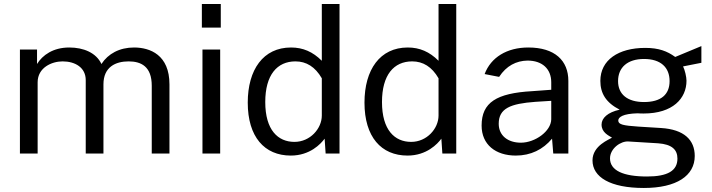

<svg xmlns="http://www.w3.org/2000/svg" viewBox="-20 -763 3540 954"><path d="M79 0H167V-354C167 -427 237 -458 291 -458C354 -458 406 -427 406 -365V0H494V-344C494 -430 554 -458 619 -458C682 -458 734 -432 734 -337V0H822V-344C822 -490 726 -527 646 -527C574 -527 517 -496 484 -445C458 -501 395 -527 324 -527C244 -527 191 -489 164 -445V-517H79Z M1077 -743H983V-626H1077ZM1074 -517H986V0H1074Z M1425 10C1520 10 1574 -48 1593 -74L1598 0H1667V-743H1579V-461C1534 -506 1485 -527 1426 -527C1288 -527 1211 -417 1211 -253C1211 -83 1294 10 1425 10ZM1443 -58C1361 -58 1298 -117 1298 -256C1298 -391 1357 -458 1448 -458C1502 -458 1546 -431 1579 -374V-189C1579 -124 1521 -58 1443 -58Z M2005 10C2100 10 2154 -48 2173 -74L2178 0H2247V-743H2159V-461C2114 -506 2065 -527 2006 -527C1868 -527 1791 -417 1791 -253C1791 -83 1874 10 2005 10ZM2023 -58C1941 -58 1878 -117 1878 -256C1878 -391 1937 -458 2028 -458C2082 -458 2126 -431 2159 -374V-189C2159 -124 2101 -58 2023 -58Z M2543 10C2617 10 2678 -20 2723 -74L2729 0H2804V-361C2804 -462 2737 -527 2605 -527C2499 -527 2419 -478 2388 -395L2460 -381C2496 -436 2545 -461 2601 -462C2674 -462 2719 -421 2719 -354V-317L2624 -310C2447 -300 2373 -254 2373 -139C2373 -45 2442 10 2543 10ZM2568 -54C2504 -54 2458 -89 2458 -148C2458 -225 2517 -248 2640 -257L2719 -262V-170C2718 -111 2639 -54 2568 -54Z M3179 171C3342 171 3432 110 3432 12C3432 -67 3380 -120 3264 -127C3217 -130 3178 -132 3151 -134C3078 -139 3052 -144 3052 -164C3052 -181 3075 -198 3148 -200C3157 -199 3170 -199 3178 -199C3323 -199 3391 -274 3391 -362C3391 -381 3383 -415 3374 -433L3465 -451V-534L3335 -480C3295 -509 3253 -525 3186 -525C3053 -525 2963 -465 2963 -361C2963 -299 2991 -253 3059 -218C2999 -205 2969 -176 2969 -144C2969 -105 3003 -90 3021 -79C3008 -70 2924 -40 2924 34C2924 117 3012 171 3179 171ZM3180 -256C3098 -256 3051 -294 3051 -360C3051 -428 3098 -470 3180 -470C3263 -470 3307 -428 3307 -360C3307 -293 3264 -256 3180 -256ZM3195 114C3076 114 3011 84 3011 24C3011 -25 3064 -63 3103 -60L3250 -51C3319 -46 3346 -19 3346 25C3346 85 3298 114 3195 114Z"/></svg>

Font: United Sans
Style: Regular
Weight: 400
Designer: Pablo Impallari, Rodrigo Fuenzalida (Modified by Dan O. Williams)
Version: Version 1.000;PS 001.000;hotconv 1.0.88;makeotf.lib2.5.64775